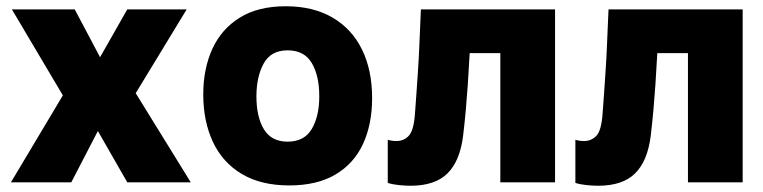

<svg xmlns="http://www.w3.org/2000/svg" viewBox="-20 -583 2440 614"><path d="M15 0 181 -278 18 -553H219L300 -400L387 -553H577L414 -285L590 0H387L293 -164L208 0Z M905 10Q815 10 753.5 -26.5Q692 -63 661 -129Q630 -195 630 -281Q630 -363 659 -426.5Q688 -490 746.5 -526.5Q805 -563 894 -563Q981 -563 1043 -527Q1105 -491 1137.5 -425Q1170 -359 1170 -269Q1170 -186 1141 -123Q1112 -60 1053 -25Q994 10 905 10ZM900 -130Q953 -130 977 -170.5Q1001 -211 1001 -275Q1001 -341 977 -381.5Q953 -422 900 -422Q846 -422 823 -379.5Q800 -337 800 -275Q800 -209 824 -169.5Q848 -130 900 -130Z M1293 11Q1277 11 1256.5 9Q1236 7 1220 2V-136Q1233 -132 1248 -132Q1271 -132 1287 -148.5Q1303 -165 1307 -219Q1310 -257 1312 -288Q1314 -319 1316.5 -354.5Q1319 -390 1321 -437Q1323 -484 1326 -553H1755V0H1580V-413H1482Q1479 -357 1476 -313Q1473 -269 1469.5 -230Q1466 -191 1461 -149Q1451 -68 1411 -28.5Q1371 11 1293 11Z M1893 11Q1877 11 1856.5 9Q1836 7 1820 2V-136Q1833 -132 1848 -132Q1871 -132 1887 -148.5Q1903 -165 1907 -219Q1910 -257 1912 -288Q1914 -319 1916.5 -354.5Q1919 -390 1921 -437Q1923 -484 1926 -553H2355V0H2180V-413H2082Q2079 -357 2076 -313Q2073 -269 2069.5 -230Q2066 -191 2061 -149Q2051 -68 2011 -28.5Q1971 11 1893 11Z"/></svg>

Font: Noto Sans Mono Black
Style: Regular
Weight: 900
Designer: Monotype Design Team
Foundry: Monotype Imaging Inc.
Version: Version 2.014